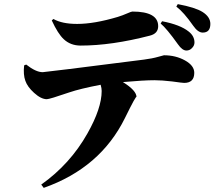

<svg xmlns="http://www.w3.org/2000/svg" viewBox="-20 -828 1040 931"><path d="M239 -736Q281 -712 354 -712Q437 -712 551 -746Q574 -753 599 -764Q617 -772 622 -772Q747 -772 747 -701Q747 -665 706 -655Q521 -607 371 -607Q322 -607 289 -638Q261 -664 231 -729ZM107 -515Q154 -478 187 -478Q199 -478 678 -539Q718 -544 749 -553L775 -560Q832 -560 877 -535Q922 -510 922 -475Q922 -426 873 -426Q865 -426 815 -433Q765 -439 729 -439Q677 -439 576 -430Q642 -389 642 -357Q642 -370 586 -256Q467 -14 192 83L180 67Q320 -32 404 -181Q473 -303 473 -387Q473 -400 468 -417Q369 -398 316 -380Q220 -347 207 -347Q179 -347 145 -378Q113 -407 103 -436Q92 -466 97 -511ZM766 -725Q854 -708 895 -675Q923 -653 923 -622Q923 -607 911 -595Q900 -583 884 -583Q864 -583 843 -613Q788 -690 759 -714ZM842 -808Q927 -792 962 -770Q1000 -746 1000 -712Q1000 -670 963 -670Q940 -670 917 -703Q871 -769 835 -796Z"/></svg>

Font: Source Han Serif CN Heavy
Style: Regular
Weight: 900
Designer: Ryoko NISHIZUKA  (kana & ideographs); Frank Grießhammer (Latin, Greek & Cyrillic); Wenlong ZHANG  (bopomofo); Sandoll Co
Foundry: Adobe Systems Incorporated
Version: Version 1.000;PS 1;hotconv 16.6.53;makeotf.lib2.5.65590